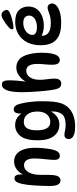

<svg xmlns="http://www.w3.org/2000/svg" viewBox="758 -1595 1033 2589"><g transform="rotate(-90 1274.5 -300.5)"><path d="M163 -622Q195 -622 206.5 -596Q218 -570 218 -519Q218 -507 216.5 -493.5Q215 -480 212 -469L210 -489Q234 -554 284 -590.5Q334 -627 390 -627Q452 -627 493.5 -592Q535 -557 555.5 -494Q576 -431 576 -345Q576 -292 571.5 -240.5Q567 -189 559.5 -146.5Q552 -104 543 -77Q531 -43 512 -26.5Q493 -10 467 -10Q441 -10 427 -29Q413 -48 413 -80Q413 -114 418 -162.5Q423 -211 427.5 -261.5Q432 -312 432 -353Q432 -493 340 -493Q291 -493 258 -449.5Q225 -406 214 -326Q211 -299 211 -259Q211 -219 211.5 -179.5Q212 -140 209 -113Q205 -53 186.5 -27Q168 -1 136 -1Q99 -1 80 -35.5Q61 -70 61 -152Q61 -194 63 -246Q65 -298 68.5 -350.5Q72 -403 77 -446Q87 -527 106 -574.5Q125 -622 163 -622Z M889 -16Q795 -16 736 -88.5Q677 -161 677 -309Q677 -467 734 -540Q791 -613 884 -613Q939 -613 981 -585Q1023 -557 1053 -506L1045 -492Q1042 -506 1040 -522Q1038 -538 1038 -546Q1038 -587 1051.5 -609.5Q1065 -632 1094 -632Q1126 -632 1144.5 -606Q1163 -580 1173 -532Q1186 -483 1195 -407.5Q1204 -332 1204 -255Q1204 -159 1197 -94Q1190 -29 1174 14Q1158 57 1132 89Q1089 141 1021.5 168.5Q954 196 866 196Q803 196 765 184.5Q727 173 710.5 153.5Q694 134 694 110Q694 85 708 68.5Q722 52 750 52Q775 52 808.5 60Q842 68 888 68Q985 68 1025.5 22.5Q1066 -23 1066 -108Q1066 -131 1063 -162L1077 -157Q1052 -93 1003 -54.5Q954 -16 889 -16ZM927 -139Q959 -139 991 -156Q1023 -173 1044 -212Q1065 -251 1065 -317Q1065 -396 1028 -446Q991 -496 924 -496Q866 -496 839 -452Q812 -408 812 -319Q812 -234 839 -186.5Q866 -139 927 -139Z M1429 -792Q1461 -792 1473.5 -767Q1486 -742 1486 -692Q1486 -649 1481 -584Q1476 -519 1468 -459H1462Q1495 -521 1547 -559Q1599 -597 1657 -597Q1708 -597 1748 -572.5Q1788 -548 1813 -496Q1836 -449 1847 -384.5Q1858 -320 1858 -262Q1858 -169 1845.5 -114Q1833 -59 1811 -34.5Q1789 -10 1759 -10Q1696 -10 1696 -113Q1696 -163 1701.5 -216Q1707 -269 1707 -313Q1707 -388 1683.5 -425.5Q1660 -463 1616 -463Q1561 -463 1527 -414Q1493 -365 1493 -279Q1493 -234 1501 -180.5Q1509 -127 1509 -83Q1509 -34 1490.5 -12.5Q1472 9 1443 9Q1421 9 1404.5 0.5Q1388 -8 1376.5 -33.5Q1365 -59 1357 -110Q1351 -149 1345 -201Q1339 -253 1335 -310Q1331 -367 1328.5 -421.5Q1326 -476 1326 -521Q1326 -663 1353 -727.5Q1380 -792 1429 -792Z M2260 8Q2149 8 2083 -25Q2017 -58 1988 -120Q1959 -182 1959 -268Q1959 -377 1999.5 -453.5Q2040 -530 2111.5 -571Q2183 -612 2274 -612Q2381 -612 2431 -562.5Q2481 -513 2481 -433Q2481 -369 2447.5 -322.5Q2414 -276 2355 -251Q2296 -226 2219 -226Q2176 -226 2136 -237Q2096 -248 2064 -267L2088 -311Q2085 -287 2085 -263Q2085 -193 2129 -162.5Q2173 -132 2254 -132Q2317 -132 2355 -143Q2393 -154 2419 -164.5Q2445 -175 2470 -175Q2484 -175 2495.5 -167.5Q2507 -160 2514.5 -146Q2522 -132 2522 -112Q2522 -82 2492 -54.5Q2462 -27 2403.5 -9.5Q2345 8 2260 8ZM2202 -319Q2273 -319 2316 -349Q2359 -379 2359 -423Q2359 -458 2335.5 -480.5Q2312 -503 2262 -503Q2215 -503 2177.5 -485.5Q2140 -468 2119 -440Q2098 -412 2098 -379Q2098 -350 2125.5 -334.5Q2153 -319 2202 -319ZM2173 -657Q2173 -673 2194 -693Q2215 -713 2249 -738Q2283 -762 2313.5 -779.5Q2344 -797 2367 -797Q2387 -797 2402 -785.5Q2417 -774 2426 -758Q2435 -742 2435 -728Q2435 -709 2416.5 -696Q2398 -683 2361 -670Q2332 -660 2300 -652Q2268 -644 2240.5 -639.5Q2213 -635 2195 -635Q2185 -635 2179 -641.5Q2173 -648 2173 -657Z"/></g></svg>

Font: DynaPuff
Style: Regular
Weight: 400
Designer: Toshi Omagari, Jennifer Daniel
Foundry: Google Fonts
Version: Version 2.000